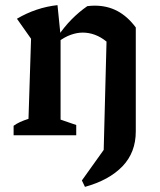

<svg xmlns="http://www.w3.org/2000/svg" viewBox="-20 -527 622 748"><path d="M33 0V-37Q44 -45 58 -51.5Q72 -58 91 -64L101 -376L46 -454Q121 -498 204 -507L216 -388V-61L277 -40V0ZM311 201 299 176 384 57 395 -365 509 -420V-15Q509 67 457 121Q405 175 311 201ZM208 -365 205 -385Q230 -422 258.5 -451Q287 -480 320 -503Q327 -504 334.5 -504.5Q342 -505 349 -505Q398 -505 437.5 -484Q477 -463 509 -420L395 -365Q352 -400 302 -400Q280 -400 256 -391.5Q232 -383 208 -365Z"/></svg>

Font: Piazzolla Thin
Style: Bold
Weight: 700
Version: Version 2.005